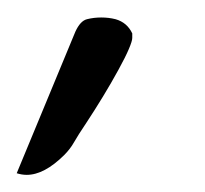

<svg xmlns="http://www.w3.org/2000/svg" viewBox="-41 -121 239 224"><path d="M46.9 -84Q52.7 -96.7 60.5 -98.6Q68.4 -100.6 77.1 -100.6Q85.9 -100.6 93.8 -98.6Q107.4 -94.7 113.3 -82Q113.3 -80.1 113.3 -76.7Q113.3 -73.2 109.4 -64Q105.5 -54.7 97.2 -39.6Q88.9 -24.4 79.1 -8.3Q69.3 7.8 59.6 22.5Q49.8 37.1 45.4 44.9Q41 52.7 34.2 59.6Q10.7 83 -9.8 83Q-15.6 83 -21.5 81.1Z"/></svg>

Font: Architects Daughter
Style: Regular
Weight: 400
Designer: Kimberly Geswein
Foundry: Kimberly Geswein
Version: Version 1.002 2010